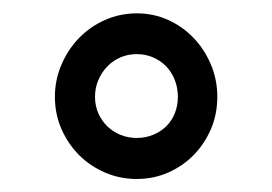

<svg xmlns="http://www.w3.org/2000/svg" viewBox="-20 -741 414 292"><path d="M63.5 -593.8Q63.5 -619.6 73.5 -642.8Q83.5 -666 100.3 -683.3Q117.2 -700.7 139.9 -710.7Q162.6 -720.7 188 -720.7Q213.4 -720.7 235.6 -710.7Q257.8 -700.7 274.4 -683.3Q291 -666 300.8 -642.8Q310.5 -619.6 310.5 -593.8Q310.5 -567.4 300.8 -544.7Q291 -522 274.4 -505.1Q257.8 -488.3 235.6 -478.5Q213.4 -468.8 188 -468.8Q162.6 -468.8 139.9 -478.5Q117.2 -488.3 100.3 -505.1Q83.5 -522 73.5 -544.7Q63.5 -567.4 63.5 -593.8ZM124.5 -593.8Q124.5 -580.1 129.6 -568.6Q134.8 -557.1 143.3 -548.8Q151.9 -540.5 163.3 -535.9Q174.8 -531.2 188 -531.2Q201.2 -531.2 212.6 -535.9Q224.1 -540.5 232.7 -548.8Q241.2 -557.1 245.8 -568.6Q250.5 -580.1 250.5 -593.8Q250.5 -607.4 245.8 -619.4Q241.2 -631.3 232.7 -640.1Q224.1 -648.9 212.6 -653.8Q201.2 -658.7 188 -658.7Q174.8 -658.7 163.3 -653.8Q151.9 -648.9 143.3 -640.1Q134.8 -631.3 129.6 -619.4Q124.5 -607.4 124.5 -593.8Z"/></svg>

Font: RobotoDraft
Style: Regular
Weight: 400
Designer: Google
Foundry: Google
Version: Version 2.000988-w1; 2014